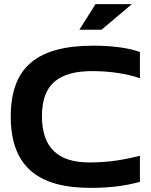

<svg xmlns="http://www.w3.org/2000/svg" viewBox="-20 -900 729 929"><path d="M657 -521V-648C606 -668 522 -679 432 -679C161 -679 32 -576 32 -336C32 -98 161 9 416 9C525 9 592 -3 657 -20V-146C588 -130 520 -114 412 -114C262 -114 183 -184 183 -338C183 -491 262 -556 428 -556C517 -556 605 -541 657 -521ZM364 -756H471L618 -880H442Z"/></svg>

Font: LT Wave Bold
Style: Regular
Weight: 700
Designer: Daniel Lyons
Version: Version 2.5 (Glyphs App)